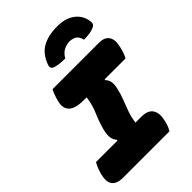

<svg xmlns="http://www.w3.org/2000/svg" viewBox="-289 -1076 1195 1195"><g transform="rotate(-45 309.0 -478.0)"><path d="M477 0H69Q-46 0 -9 -123Q-2 -146 4.5 -161Q11 -176 18 -188H206L209 -193Q193 -211 189 -235Q185 -259 195 -299Q210 -354 232 -404Q254 -454 262 -514H238Q163 -514 134.5 -542Q106 -570 119 -621Q132 -672 148 -700H556Q606 -700 625 -670.5Q644 -641 630 -586Q625 -564 618.5 -546Q612 -528 604 -514H422L418 -509Q435 -493 439 -470.5Q443 -448 434 -413Q426 -376 411.5 -340Q397 -304 384 -267Q371 -230 366 -188H416Q475 -188 495.5 -155.5Q516 -123 503 -69Q498 -46 492.5 -31.5Q487 -17 477 0ZM339 -779Q308 -779 283 -782.5Q258 -786 243 -794Q227 -804 235 -827Q261 -898 313 -927Q365 -956 441 -956H447Q519 -956 563.5 -921Q608 -886 614 -827Q617 -805 596 -795Q577 -786 556 -783Q535 -780 504 -779Q498 -807 482 -820.5Q466 -834 433 -836Q368 -833 339 -779Z"/></g></svg>

Font: Recursive Mn Csl St Blk
Style: Italic
Weight: 900
Italic angle: -15°
Monospace: yes
Version: Version 1.079;hotconv 1.0.112;makeotfexe 2.5.65598; ttfautoh